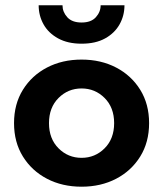

<svg xmlns="http://www.w3.org/2000/svg" viewBox="-20 -695 616 725"><path d="M126 -675H216Q216 -650 234 -630Q252 -610 288 -610Q324 -610 342 -630Q360 -650 360 -675H450Q450 -636 431.5 -603Q413 -570 377 -550Q341 -530 288 -530Q236 -530 199.5 -550Q163 -570 144.5 -603Q126 -636 126 -675ZM33 -230Q33 -302 66.5 -356Q100 -410 157.5 -440Q215 -470 288 -470Q361 -470 418.5 -440Q476 -410 509.5 -356Q543 -302 543 -230Q543 -158 509.5 -104Q476 -50 418.5 -20Q361 10 288 10Q215 10 157.5 -20Q100 -50 66.5 -104Q33 -158 33 -230ZM165 -230Q165 -171 201 -135Q237 -99 288 -99Q339 -99 375 -135Q411 -171 411 -230Q411 -289 375 -325Q339 -361 288 -361Q237 -361 201 -325Q165 -289 165 -230Z"/></svg>

Font: Von Semi
Style: Regular
Weight: 600
Version: Version 4.000; ttfautohint (v1.8.4.7-5d5b)